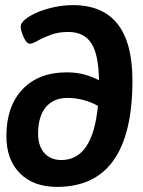

<svg xmlns="http://www.w3.org/2000/svg" viewBox="-20 -727 560 751"><path d="M203 4Q111 4 58 -49Q5 -102 5 -195Q5 -311 68 -377.5Q131 -444 241 -444Q279 -444 310 -435.5Q341 -427 367 -413Q366 -513 337.5 -557.5Q309 -602 247 -602Q208 -602 177.5 -590.5Q147 -579 127 -567.5Q107 -556 97 -556Q88 -556 80 -568Q72 -580 66.5 -596Q61 -612 61 -623Q61 -637 79.5 -652Q98 -667 128 -679.5Q158 -692 194 -699.5Q230 -707 265 -707Q498 -707 498 -412Q498 4 203 4ZM129 -204Q129 -156 153.5 -128.5Q178 -101 220 -101Q343 -101 363 -313Q306 -344 244 -344Q189 -344 159 -307.5Q129 -271 129 -204Z"/></svg>

Font: Asap Condensed Condensed SemiBold
Style: Italic
Weight: 600
Width: 3
Italic angle: -6°
Designer: Pablo Cosgaya
Foundry: Omnibus-Type
Version: Version 3.001; ttfautohint (v1.8.4.7-5d5b)